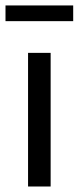

<svg xmlns="http://www.w3.org/2000/svg" viewBox="-20 -678 286 698"><path d="M82 -485.8H164.1V0H82ZM0 -658.2H246.1V-601.1H0Z"/></svg>

Font: SourceSansPro-Regular
Style: Regular
Weight: 400
Designer: Paul D. Hunt
Foundry: Adobe Systems Incorporated
Version: Version 1.050;PS Version 1.000;hotconv 1.0.70;makeotf.lib2.5